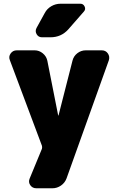

<svg xmlns="http://www.w3.org/2000/svg" viewBox="-20 -790 622 1030"><path d="M526 -520Q547 -520 558.5 -503.5Q570 -487 564 -467L337 167Q328 191 307 205.5Q286 220 261 220H175Q154 220 142.5 203.5Q131 187 139 168L205 8Q206 4 206 0Q206 -4 205 -8L33 -467Q25 -486 37 -503Q49 -520 70 -520H166Q190 -520 209.5 -504Q229 -488 234 -464L292 -171Q292 -170 293 -170Q294 -170 294 -171L369 -465Q375 -489 395 -504.5Q415 -520 440 -520ZM305 -770H411Q427 -770 434 -755Q441 -740 430 -728L346 -632Q308 -590 251 -590H205Q186 -590 176.5 -606.5Q167 -623 176 -640L220 -720Q232 -743 255 -756.5Q278 -770 305 -770Z"/></svg>

Font: Rounded Mplus 1c Black
Style: Regular
Weight: 900
Version: Version 1.059.20150529